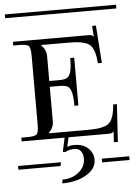

<svg xmlns="http://www.w3.org/2000/svg" viewBox="-64 -750 617 872"><g transform="rotate(-5 244.5 -314.5)"><path d="M-8.8 -17.1H187L183.1 0H-8.8ZM373 -17.1H498V0H373ZM-8.8 -708H498V-690.9H-8.8ZM17.1 -581.1H357.9Q370.1 -581.1 374.3 -579.8Q378.4 -578.6 383.8 -573.2H384.8L381.8 -621.1L398.9 -622.1L411.1 -450.2H393.1Q391.1 -479 385.7 -497.6Q380.4 -516.1 371.8 -527.8Q363.3 -539.6 346.9 -545.4Q330.6 -551.3 311.8 -553.2Q293 -555.2 262.2 -555.2H144V-553.2Q166 -531.2 166 -502.9V-389.2H209Q233.9 -389.2 245.8 -395Q257.8 -400.9 263.9 -421.4Q270 -441.9 270 -484.9H288.1V-267.1H270Q270 -310.1 263.9 -330.6Q257.8 -351.1 245.8 -356.9Q233.9 -362.8 209 -362.8H166V-205.1Q166 -176.8 144 -154.8V-152.8H314.9Q345.7 -152.8 364.5 -154.8Q383.3 -156.7 399.7 -162.6Q416 -168.5 424.6 -180.2Q433.1 -191.9 438.5 -210.4Q443.8 -229 445.8 -257.8H462.9L452.1 -85.9L434.1 -86.9L437 -134.8H436Q431.2 -129.9 426.3 -128.4Q421.4 -127 409.2 -127H231L221.2 -84Q234.4 -89.8 253.9 -89.8Q293.5 -89.8 316.7 -67.9Q339.8 -45.9 339.8 -15.1Q339.8 25.9 294.9 52.5Q250 79.1 184.1 79.1L187 62Q231 62 261.5 37.1Q292 12.2 292 -24.9Q292 -44.9 282.2 -58.3Q272.5 -71.8 254.9 -71.8Q228 -71.8 211.9 -62L199.2 -63L212.9 -127H17.1V-144H43.9Q79.1 -144 87.6 -152.8Q96.2 -161.6 96.2 -196.8V-511.2Q96.2 -546.4 87.6 -555.2Q79.1 -564 43.9 -564H17.1Z"/></g></svg>

Font: FoglihtenFr01
Style: Regular
Weight: 500
Version: Version 0.68